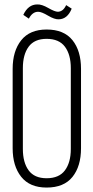

<svg xmlns="http://www.w3.org/2000/svg" viewBox="-20 -839 421 865"><path d="M278 -816 303 -800Q284 -753 245 -752Q226 -751 196.5 -768.5Q167 -786 152 -786Q126 -786 110 -755L85 -772Q107 -819 148 -819Q168 -820 197.5 -803Q227 -786 241 -786Q265 -787 278 -816ZM190 -706Q268 -706 306.5 -658Q345 -610 345 -529V-171Q345 -90 306.5 -42Q268 6 190 6Q114 6 75.5 -42.5Q37 -91 37 -171V-529Q37 -609 75.5 -657.5Q114 -706 190 -706ZM190 -664Q135 -664 109 -628.5Q83 -593 83 -532V-168Q83 -107 109 -71.5Q135 -36 190 -36Q246 -36 272.5 -71.5Q299 -107 299 -168V-532Q299 -593 272.5 -628.5Q246 -664 190 -664Z"/></svg>

Font: Bebas Neue Book
Style: Regular
Weight: 400
Designer: Ryoichi Tsunekawa
Foundry: Ryoichi Tsunekawa
Version: Version 001.003